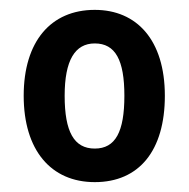

<svg xmlns="http://www.w3.org/2000/svg" viewBox="-20 -742 383 389"><path d="M314 -548C314 -661 257 -722 172 -722C83 -722 28 -658 28 -548C28 -438 83 -373 172 -373C262 -373 314 -437 314 -548ZM111 -548C111 -620 132 -654 172 -654C214 -654 232 -620 232 -548C232 -475 214 -441 172 -441C130 -441 111 -475 111 -548Z"/></svg>

Font: Noto Sans Sinhala UI Condensed SemiBold
Style: Regular
Weight: 600
Width: 3
Designer: Jelle Bosma - Monotype Design Team
Foundry: Monotype Imaging Inc.
Version: Version 2.006